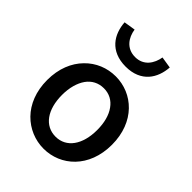

<svg xmlns="http://www.w3.org/2000/svg" viewBox="-235 -949 1085 1085"><g transform="rotate(45 307.5 -406.0)"><path d="M127 -62C175 -13 240 14 308 14C444 14 566 -92 566 -275C566 -458 444 -564 308 -564C240 -564 175 -538 127 -488C79 -439 48 -367 48 -275C48 -184 79 -111 127 -62ZM410 -416C435 -382 448 -333 448 -275C448 -158 394 -82 308 -82C221 -82 167 -158 167 -275C167 -333 181 -382 205 -416C229 -450 265 -469 308 -469C351 -469 386 -450 410 -416ZM173 -695C202 -663 246 -642 308 -642C370 -642 413 -663 442 -695C471 -727 485 -771 488 -815L419 -826C410 -771 376 -718 308 -718C238 -718 204 -771 196 -826L127 -815C130 -771 144 -727 173 -695Z"/></g></svg>

Font: GenSekiGothic2 TW M
Style: Regular
Weight: 500
Version: Version 2.100;PS 2.1;hotconv 16.6.51;makeotf.lib2.5.65220 DE